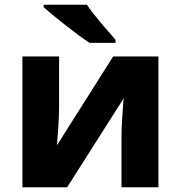

<svg xmlns="http://www.w3.org/2000/svg" viewBox="-20 -786 759 806"><path d="M228 -549H74V0H262L499 -373Q497 -347 493.5 -299Q490 -251 490 -212V0H645V-549H455L219 -176Q221 -196 224.5 -247.5Q228 -299 228 -333ZM345 -766H163V-756Q194 -728 255 -680Q316 -632 356 -606H465V-619Q440 -647 404 -689.5Q368 -732 345 -766Z"/></svg>

Font: Noto Sans UI Extra
Style: Regular
Weight: 800
Designer: Monotype Design Team
Foundry: Monotype Imaging Inc.
Version: Version 1.901